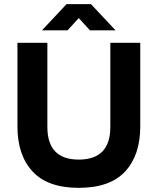

<svg xmlns="http://www.w3.org/2000/svg" viewBox="-20 -894 759 924"><path d="M655 -688V-285Q655 -147 582 -68.5Q509 10 359 10Q210 10 137 -68.5Q64 -147 64 -285V-688H208V-283Q208 -126 359 -126Q511 -126 511 -283V-688ZM300 -874 182 -748H305L359 -807L413 -748H536L418 -874Z"/></svg>

Font: Roundo SemiBold
Style: Regular
Weight: 600
Designer: Namrata Goyal (Gurmukhi), Shiva Nallaperumal (Latin)
Foundry: Indian Type Foundry
Version: Version 1.000;PS 1.0;hotconv 1.0.88;makeotf.lib2.5.647800